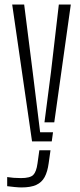

<svg xmlns="http://www.w3.org/2000/svg" viewBox="-20 -620 352 842"><path d="M120.5 0 33.5 -600H86L123.5 -303.5L156 -40H212.5L207 0ZM74 202Q62.5 202 44 200.2Q25.5 198.5 11.5 196.5V156.5Q24 158.5 39.8 159.8Q55.5 161 72 161Q112 161 125.8 147.2Q139.5 133.5 144.5 96.5L152.5 39H201.5L193.5 95.5Q188.5 133 175.8 156.5Q163 180 138.8 191Q114.5 202 74 202ZM175 -83.5 203.5 -303.5 238 -600H290.5L218 -83.5Z"/></svg>

Font: Big Shoulders Stencil Text ExtraLight
Style: Regular
Weight: 250
Version: Version 2.001